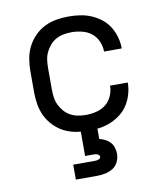

<svg xmlns="http://www.w3.org/2000/svg" viewBox="-84 -598 767 887"><g transform="rotate(-10 300.0 -154.0)"><path d="M298 8Q268 8 239 3Q210 -2 184 -15Q158 -28 137 -49.5Q116 -71 103 -97Q90 -123 85 -152Q80 -181 80 -210V-310Q80 -339 85 -368Q90 -397 103 -423Q116 -449 137 -470.5Q158 -492 184 -505Q210 -518 239 -523Q268 -528 298 -528Q325 -528 351.5 -524Q378 -520 403 -509.5Q428 -499 449.5 -482Q471 -465 485 -442.5Q499 -420 506.5 -393.5Q514 -367 514 -340Q514 -340 514 -340Q514 -340 514 -340H431Q431 -340 431 -340Q431 -340 431 -340Q431 -365 420.5 -388.5Q410 -412 391 -427Q372 -442 347 -448Q322 -454 298 -454Q279 -454 260.5 -450.5Q242 -447 225.5 -438Q209 -429 196.5 -414.5Q184 -400 176 -383Q168 -366 165.5 -347.5Q163 -329 163 -310V-210Q163 -191 165.5 -172.5Q168 -154 176 -137Q184 -120 196.5 -105.5Q209 -91 225.5 -82Q242 -73 260.5 -69.5Q279 -66 298 -66Q322 -66 347 -72Q372 -78 391 -93Q410 -108 420.5 -131.5Q431 -155 431 -180Q431 -180 431 -180Q431 -180 431 -180H514Q514 -180 514 -180Q514 -180 514 -180Q514 -153 506.5 -126.5Q499 -100 485 -77.5Q471 -55 449.5 -38Q428 -21 403 -10.5Q378 0 351.5 4Q325 8 298 8ZM200 220V150H300Q305 150 309.5 149.5Q314 149 318 147.5Q322 146 325.5 143Q329 140 329 135Q329 131 325.5 127.5Q322 124 318 122.5Q314 121 309.5 120.5Q305 120 300 120H261V0H339V54Q353 57 366.5 64Q380 71 389.5 81.5Q399 92 403.5 106.5Q408 121 408 135Q408 155 399.5 173Q391 191 374.5 201.5Q358 212 338.5 216Q319 220 300 220Z"/></g></svg>

Font: Zed Sans Extended
Style: Regular
Weight: 400
Width: 7
Designer: Belleve Invis
Foundry: Belleve Invis
Version: Version 1.0.0; ttfautohint (v1.8.4)